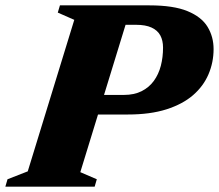

<svg xmlns="http://www.w3.org/2000/svg" viewBox="-54 -696 816 716"><path d="M408 -342Q446.5 -342 474.2 -356Q502 -370 519.8 -394.5Q537.5 -419 545.8 -450.8Q554 -482.5 554 -518.5Q554 -545 543.8 -564Q533.5 -583 511.2 -593.2Q489 -603.5 453.5 -603.5H306L323 -676H503.5Q593 -676 645.2 -654.5Q697.5 -633 720 -596Q742.5 -559 742.5 -513Q742.5 -463.5 723.5 -419Q704.5 -374.5 665.8 -341Q627 -307.5 566.5 -288.2Q506 -269 423 -269H197.5L225.5 -342ZM245.5 -54 307 -27.5 299 0H-34L-26 -27.5L49.5 -57L223 -622L161.5 -649L169.5 -676H436.5Z"/></svg>

Font: Newsreader 16pt 16pt ExtraBold
Style: Italic
Weight: 800
Italic angle: -17°
Version: Version 1.003